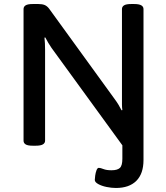

<svg xmlns="http://www.w3.org/2000/svg" viewBox="-20 -722 825 954"><path d="M556 212Q534 212 509.5 207Q485 202 468 192.5Q451 183 451 172Q451 165 453 150.5Q455 136 459.5 124Q464 112 471 112Q479 112 494 118Q509 124 534 124Q563 124 575.5 112.5Q588 101 588 67V0L236 -484Q228 -496 220 -509Q212 -522 205 -536L201 -535Q204 -508 204 -474V-23Q204 -11 193 -4.5Q182 2 157 2H143Q118 2 107.5 -4.5Q97 -11 97 -23V-677Q97 -689 107.5 -695.5Q118 -702 143 -702H171Q190 -702 202 -697Q214 -692 224 -679L551 -228Q560 -216 568.5 -202Q577 -188 584 -174L588 -175Q586 -189 586 -203Q586 -217 586 -236V-677Q586 -689 596.5 -695.5Q607 -702 632 -702H646Q671 -702 682 -695.5Q693 -689 693 -677V73Q693 141 657.5 176.5Q622 212 556 212Z"/></svg>

Font: Asap Semi Expanded Medium
Style: Regular
Weight: 500
Width: 6
Designer: Pablo Cosgaya
Foundry: Omnibus-Type
Version: Version 3.001; ttfautohint (v1.8.4.7-5d5b)